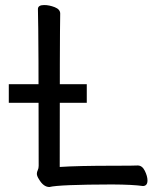

<svg xmlns="http://www.w3.org/2000/svg" viewBox="-20 -731 613 766"><path d="M177.2 15.1Q153.3 15.1 135.3 -16.1Q127.4 -28.3 127 -37.1Q127 -44.9 130.6 -52Q134.3 -59.1 134.3 -69.8Q134.3 -588.9 131.3 -694.8Q131.3 -710.9 156.2 -710.9Q176.3 -710.9 198.2 -702.4Q220.2 -693.8 220.2 -676.8Q218.3 -587.9 218.3 -64.9Q290 -69.8 436 -69.8Q516.1 -69.8 529.3 -70.8Q547.4 -70.8 557.9 -49.3Q568.4 -27.8 568.4 -11.2Q568.4 10.7 550.3 11.2Q511.2 5.4 427.2 4.9Q215.3 5.4 177.2 15.1ZM326.2 -395V-320.8H15.1V-395Z"/></svg>

Font: LXGW WenKai Screen R
Style: Regular
Weight: 400
Designer: Fontworks Inc.
Version: Version 1.235;May 31, 2022